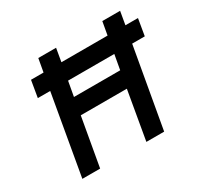

<svg xmlns="http://www.w3.org/2000/svg" viewBox="-149 -880 1097 1061"><g transform="rotate(-30 400.0 -350.0)"><path d="M89.5 0 178.5 -509.5H99.5L117.5 -616H197.5L212.5 -700H326L311.5 -616H606L621 -700H734.5L720 -616H800L782 -509.5H701.5L611.5 0H498L551.5 -308.5H257.5L203 0ZM275.5 -415H570.5L587.5 -509.5H292.5Z"/></g></svg>

Font: Overpass SemiBold
Style: Italic
Weight: 600
Italic angle: -10°
Designer: Delve Withrington, Dave Bailey, Thomas Jockin
Foundry: Delve Fonts LLC
Version: Version 4.000